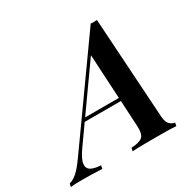

<svg xmlns="http://www.w3.org/2000/svg" viewBox="-247 -877 1049 1040"><g transform="rotate(-30 277.0 -356.5)"><path d="M67 -150Q34 -103 30.5 -75Q27 -47 48.5 -34.5Q70 -22 110 -20L106 0Q68 -2 37.5 -2.5Q7 -3 -20 -3Q-43 -3 -59 -2.5Q-75 -2 -91 0L-86 -20Q-70 -24 -54 -34.5Q-38 -45 -19.5 -65.5Q-1 -86 23 -120L445 -713Q454 -712 464.5 -712Q475 -712 484 -713L524 -84Q527 -48 542.5 -34.5Q558 -21 573 -20L569 0Q545 -2 507.5 -2.5Q470 -3 436 -3Q394 -3 356 -2.5Q318 -2 296 0L300 -20Q348 -22 368 -37.5Q388 -53 386 -104L360 -576L386 -600ZM156 -288H448L440 -268H138Z"/></g></svg>

Font: Playfair Display SemiBold
Style: Italic
Weight: 600
Italic angle: -14°
Designer: Claus Eggers Sørensen
Foundry: Claus Eggers Sørensen
Version: Version 1.203